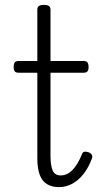

<svg xmlns="http://www.w3.org/2000/svg" viewBox="-20 -750 427 787"><path d="M222 17Q193 17 173 5Q153 -7 143 -33Q133 -59 133 -101V-452H56Q45 -452 40.5 -457.5Q36 -463 36 -475Q36 -488 40.5 -494Q45 -500 56 -500H133V-711Q133 -721 139.5 -725.5Q146 -730 160 -730Q174 -730 180.5 -725.5Q187 -721 187 -711V-500H323Q334 -500 338.5 -494Q343 -488 343 -475Q343 -463 338.5 -457.5Q334 -452 323 -452H187V-113Q187 -71 196 -51Q205 -31 229 -31Q255 -31 276.5 -52.5Q298 -74 316 -118Q319 -127 326 -128Q333 -129 343 -126Q353 -122 356.5 -115Q360 -108 357 -101Q343 -63 322.5 -37Q302 -11 276.5 3Q251 17 222 17Z"/></svg>

Font: Playwrite FR Moderne ExtraLight
Style: Regular
Weight: 250
Version: Version 1.002